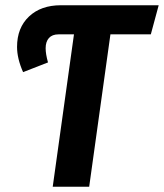

<svg xmlns="http://www.w3.org/2000/svg" viewBox="-20 -712 625 732"><path d="M555 -581H401L320 0H181L262 -581H203Q179 -581 166.5 -567Q154 -553 154 -528Q154 -506 163 -474L68 -437Q45 -489 45 -533Q45 -606 90.5 -649Q136 -692 212 -692H585Z"/></svg>

Font: Fira Sans Condensed SemiBold
Style: Italic
Weight: 600
Width: 3
Italic angle: -8°
Designer: bBox Type GmbH & Carrois Corporate GbR & Edenspiekermann AG
Foundry: bBox Type GmbH & Carrois Corporate GbR & Edenspiekermann AG
Version: Version 4.301